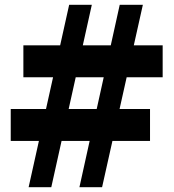

<svg xmlns="http://www.w3.org/2000/svg" viewBox="-20 -785 729 805"><path d="M100 0 270 -765H365L195 0ZM25 -194V-328H609V-194ZM78 -461V-595H662V-461ZM313 0 482 -765H579L408 0Z"/></svg>

Font: Roboto Serif 20pt ExtraBold
Style: Regular
Weight: 800
Version: Version 1.008